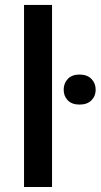

<svg xmlns="http://www.w3.org/2000/svg" viewBox="-20 -747 402 767"><path d="M187.9 -727.3V0H76V-727.3ZM234.4 -388.5Q234.4 -414.4 250.9 -431.8Q267.4 -449.2 297.9 -449.2Q328.1 -449.2 345.2 -431.8Q362.2 -414.4 362.2 -388.5Q362.2 -362.9 345.2 -346.1Q328.1 -329.2 297.9 -329.2Q267.4 -329.2 250.9 -346.1Q234.4 -362.9 234.4 -388.5Z"/></svg>

Font: Interface Medium
Style: Regular
Weight: 500
Designer: Rasmus Andersson
Foundry: rsms
Version: Version 1.8